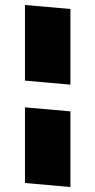

<svg xmlns="http://www.w3.org/2000/svg" viewBox="-20 -733 382 769"><path d="M262 -394V-697L80 -713V-410ZM262 16V-287L80 -303V0Z"/></svg>

Font: Catamaran
Style: Regular
Weight: 900
Designer: Pria Ravichandran
Version: Version 1.001;PS 001.000;hotconv 1.0.70;makeotf.lib2.5.58329